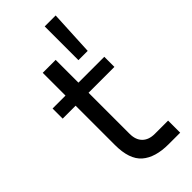

<svg xmlns="http://www.w3.org/2000/svg" viewBox="-270 -907 966 966"><g transform="rotate(-45 213.0 -424.0)"><path d="M106 -182V-462H14V-534H106V-696H198V-534H382V-462H198V-170Q198 -127 221.5 -103.5Q245 -80 288 -80H382V6H300Q205 6 155.5 -37Q106 -80 106 -182ZM278 -854H356L344 -614H278Z"/></g></svg>

Font: Sora-SIA
Style: Regular
Weight: 400
Designer: Jonathan Barnbrook, Julián Moncada
Foundry: Barnbrook Fonts
Version: Version 2.000